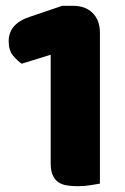

<svg xmlns="http://www.w3.org/2000/svg" viewBox="-20 -635 433 663"><path d="M155 -446 55 -415Q40 -425 25 -443Q10 -461 10 -493Q10 -553 83 -577L195 -615H232Q275 -615 300 -590Q325 -565 325 -522V-1Q314 1 292.5 4.5Q271 8 249 8Q227 8 209.5 5Q192 2 180 -7Q168 -16 161.5 -31.5Q155 -47 155 -72Z"/></svg>

Font: Baloo Bhai
Style: Regular
Weight: 400
Designer: Supriya Tembe, Noopur Datye and Ek Type
Foundry: Ek Type
Version: Version 1.443;PS 1.000;hotconv 16.6.51;makeotf.lib2.5.65220;